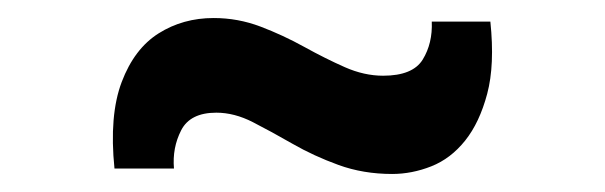

<svg xmlns="http://www.w3.org/2000/svg" viewBox="-20 -472 671 213"><path d="M107 -285Q101 -344 115 -381Q129 -418 156 -435Q183 -452 217 -452Q244 -452 269 -442.5Q294 -433 317.5 -420Q341 -407 362.5 -397.5Q384 -388 405 -388Q438 -388 449 -406Q460 -424 459 -448H524Q529 -400 520.5 -368Q512 -336 496 -316Q480 -296 458.5 -287.5Q437 -279 415 -279Q383 -279 355.5 -289Q328 -299 304.5 -312.5Q281 -326 260.5 -336.5Q240 -347 220 -347Q191 -347 181 -327.5Q171 -308 173 -285Z"/></svg>

Font: Hubot Sans SemiBold
Style: Regular
Weight: 600
Designer: Deni Anggara
Foundry: GitHub, Inc., Subsidiary of Microsoft Corporation
Version: Version 2.000